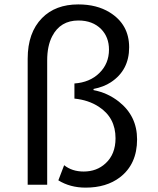

<svg xmlns="http://www.w3.org/2000/svg" viewBox="-20 -816 720 874"><path d="M106 24.9V-548.8Q106 -667.5 171.4 -733.9Q232.4 -795.9 336.4 -795.9Q420.4 -795.9 479 -759.8Q567.9 -705.1 567.9 -600.6Q567.9 -496.1 484.4 -441.4Q452.6 -420.4 405.8 -411.1V-405.8Q470.2 -393.6 521.5 -353Q604 -287.6 604 -181.6Q604 -68.8 525.9 -8.8Q464.4 38.1 369.6 38.1Q299.3 38.1 245.6 4.9L272 -64Q308.1 -35.2 360.8 -35.2Q420.4 -35.2 460.4 -72.3Q505.9 -113.8 505.9 -186.5Q505.9 -280.8 429.7 -330.1Q382.8 -360.8 318.8 -367.2V-436Q388.7 -440.9 432.1 -483.4Q476.1 -526.4 476.1 -590.3Q476.1 -647 440.4 -683.6Q401.4 -722.7 336.9 -722.7Q254.9 -722.7 217.8 -651.4Q194.8 -607.4 194.8 -541V24.9Z"/></svg>

Font: FORM UDPGothic
Style: Regular
Weight: 400
Foundry: Pronama LLC
Version: Version 1.05101